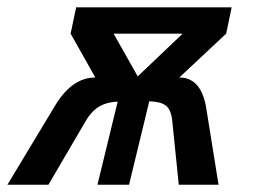

<svg xmlns="http://www.w3.org/2000/svg" viewBox="-58 -508 697 528"><path d="M579.1 -487.8 564 -415.5 435.1 -294.9Q494.6 -294.9 508.8 -212.9L543 0H433.6L415.5 -177.7Q412.1 -207 397.9 -217.8Q383.8 -228.5 352.5 -229.5L296.9 0H210L265.6 -228.5Q233.4 -227.1 212.2 -213.4Q190.9 -199.7 174.3 -169.4L75.2 0H-37.6L95.7 -221.2Q141.6 -294.9 204.1 -294.9L136.2 -415.5L151.4 -487.8ZM320.8 -297.9 444.3 -415.5H254.4Z"/></svg>

Font: HK Grotesk Medium Italic
Style: Regular
Weight: 500
Italic angle: -13°
Designer: Alfredo Marco Pradil and Stefan Peev
Foundry: Hanken Design Co.
Version: Version 1.000;PS 001.000;hotconv 1.0.88;makeotf.lib2.5.64775